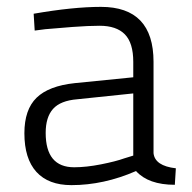

<svg xmlns="http://www.w3.org/2000/svg" viewBox="-20 -529 560 559"><path d="M427 -349V-83Q431 -46 492 -39L489 9Q412 9 376 -31Q282 10 188 10Q121 10 86 -28.5Q51 -67 51 -141Q51 -210 86.5 -244.5Q122 -279 198 -287L368 -304V-349Q368 -404 343.5 -429Q319 -454 270 -454Q238 -454 191 -450.5Q144 -447 112 -444L81 -440L78 -489Q193 -509 274 -509Q427 -509 427 -349ZM368 -257 205 -240Q156 -236 134.5 -212Q113 -188 113 -142Q113 -42 196 -42Q231 -42 274 -50.5Q317 -59 342 -68L368 -76Z"/></svg>

Font: TypoPRO Titillium Text
Style: 250 wt
Weight: 300
Designer: Accademia di Belle Arti di Urbino and others
Foundry: Accademia di Belle Arti di Urbino and others.
Version: Version 25.000